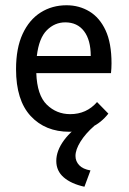

<svg xmlns="http://www.w3.org/2000/svg" viewBox="-20 -491 490 730"><path d="M244 10Q152 10 96.5 -50Q41 -110 41 -228Q41 -308 66 -362Q91 -416 134.5 -443.5Q178 -471 233 -471Q281 -471 320 -447.5Q359 -424 381.5 -375.5Q404 -327 404 -250Q404 -232 402 -213H118Q121 -129 158 -93Q195 -57 247 -57Q309 -57 349 -103L392 -59Q338 10 244 10ZM120 -278H325Q325 -339 299.5 -372.5Q274 -406 228 -406Q188 -406 158 -376Q128 -346 120 -278ZM324 157 301 219Q251 208 222.5 183.5Q194 159 194 121Q194 82 223.5 42Q253 2 308 -32L338 -12Q305 17 286 47.5Q267 78 267 102Q267 122 281 137Q295 152 324 157Z"/></svg>

Font: Inconsolata SemiCondensed Medium
Style: Regular
Weight: 500
Width: 4
Monospace: yes
Designer: Raph Levien, Cyreal, Brenton Simpson
Foundry: Raph Levien, Cyreal, Google
Version: Version 3.001; ttfautohint (v1.8.2.53-6de2)